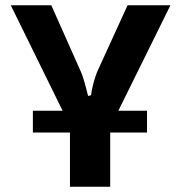

<svg xmlns="http://www.w3.org/2000/svg" viewBox="-20 -710 668 730"><path d="M539 -289V-206H399V0H246V-206H105V-289H218L21 -690H175L289 -434Q299 -410 315 -345L326 -348Q333 -395 349 -436L465 -690H628L430 -289Z"/></svg>

Font: Taylor Sans Bold LRS
Style: Bold
Weight: 700
Italic angle: -8°
Designer: Natanael Gama
Version: Version 1.001 September 8, 2015